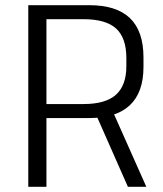

<svg xmlns="http://www.w3.org/2000/svg" viewBox="-20 -720 629 740"><path d="M89 -700H324Q429 -700 481 -650Q533 -600 533 -498V-462Q533 -364 480.5 -314.5Q428 -265 324 -265H154V-319H302Q387 -319 427 -355Q467 -391 467 -465V-496Q467 -574 427.5 -610Q388 -646 302 -646H142L159 -669V0H89ZM348 -283H418L544 0H473Z"/></svg>

Font: Pathway Extreme 28pt Light
Style: Regular
Weight: 300
Designer: Eduardo Rodriguez Tunni
Foundry: Eduardo Rodriguez Tunni
Version: Version 1.001;gftools[0.9.26]